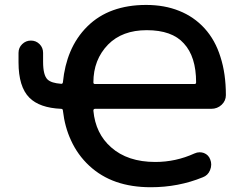

<svg xmlns="http://www.w3.org/2000/svg" viewBox="-20 -785 1040 794"><path d="M603.5 -10.7Q524.4 -10.7 460.9 -32.7Q397.5 -54.7 349.1 -99.6Q300.8 -144.5 273.4 -205.1Q248 -259.8 240.2 -327.1Q240.2 -335 232.4 -335Q143.6 -338.9 101.6 -380.9Q56.6 -425.8 56.6 -527.3V-566.4Q56.6 -587.9 71.8 -602.5Q86.9 -617.2 107.9 -617.2Q128.9 -617.2 143.6 -602.5Q158.2 -587.9 158.2 -566.4V-529.3Q158.2 -473.6 176.8 -456.1Q192.4 -441.4 232.4 -438.5Q239.3 -437.5 240.2 -445.3Q247.1 -514.6 270.5 -570.3Q295.9 -630.9 341.3 -675.8Q386.7 -720.7 447.8 -742.7Q508.8 -764.6 584 -764.6Q660.2 -764.6 720.7 -740.2Q782.2 -715.8 826.2 -667.5Q870.1 -619.1 891.6 -549.8Q914.1 -480.5 914.1 -391.6Q914.1 -368.2 896.5 -351.6Q878.9 -335 853.5 -335H373Q366.2 -335 366.2 -327.1Q375 -232.4 439.5 -175.8Q507.8 -115.2 622.1 -115.2Q707 -115.2 784.2 -150.4Q794.9 -155.3 805.7 -155.3Q814.5 -155.3 823.2 -152.3Q842.8 -144.5 849.6 -125Q853.5 -115.2 853.5 -104.5Q853.5 -92.8 848.6 -81.1Q839.8 -59.6 818.4 -51.8Q717.8 -10.7 603.5 -10.7ZM784.2 -437.5Q791 -437.5 791 -444.3Q791 -550.8 740.2 -605.5Q691.4 -660.2 586.9 -660.2Q485.4 -660.2 426.8 -600.6Q366.2 -538.1 366.2 -444.3Q366.2 -437.5 373 -437.5Z"/></svg>

Font: Rounded Mgen+ 2m medium
Style: Regular
Weight: 500
Designer: [Source Han Sans]
Ryoko NISHIZUKA  (kana & ideographs); Paul D. Hunt (Latin, Greek & Cyrillic); Wenlong ZHANG  (bopomofo
Version: Version 1.059.20150602